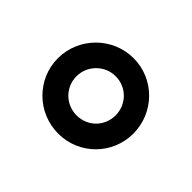

<svg xmlns="http://www.w3.org/2000/svg" viewBox="-70 -825 430 430"><g transform="rotate(45 144.5 -610.5)"><path d="M25 -610C25 -544 79 -491 145 -491C211 -491 264 -544 264 -610C264 -676 211 -730 145 -730C79 -730 25 -676 25 -610ZM83 -611C83 -645 111 -673 145 -673C180 -673 207 -645 207 -611C207 -576 180 -549 145 -549C111 -549 83 -576 83 -611Z"/></g></svg>

Font: Berkshire Swash
Style: Regular
Weight: 700
Designer: Astigmatic (AOETI)
Foundry: Astigmatic (AOETI)
Version: Version 1.000